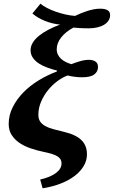

<svg xmlns="http://www.w3.org/2000/svg" viewBox="-20 -813 614 1036"><path d="M26.9 -144Q26.9 -191.4 48.6 -234.6Q70.3 -277.8 106.2 -314.5Q142.1 -351.1 189 -379.6Q235.8 -408.2 286.1 -426.8L288.1 -432.1Q260.3 -439 234.4 -448.5Q208.5 -458 188.7 -471.2Q168.9 -484.4 157 -502Q145 -519.5 145 -542Q145 -563 156.7 -582.5Q168.5 -602.1 189.7 -619.4Q210.9 -636.7 240 -652.1Q269 -667.5 304.2 -680.2Q261.7 -684.6 222.7 -700.2Q183.6 -715.8 154.8 -740.2L198.2 -793Q212.4 -781.2 233.4 -770.3Q254.4 -759.3 279.3 -750.5Q304.2 -741.7 331.3 -735.4Q358.4 -729 384.8 -727.1Q398.9 -733.9 415.3 -740.7Q431.6 -747.6 449 -753.2Q466.3 -758.8 484.4 -762.5Q502.4 -766.1 521 -766.1Q574.2 -766.1 574.2 -731.9Q574.2 -715.3 565.7 -702.1Q557.1 -689 542 -679.7Q526.9 -670.4 505.6 -665.3Q484.4 -660.2 459 -660.2Q428.7 -660.2 408.7 -661.6Q388.7 -663.1 376 -664.1Q333.5 -641.1 309.8 -610.6Q286.1 -580.1 286.1 -546.9Q286.1 -531.2 292.5 -518.3Q298.8 -505.4 309.6 -495.6Q320.3 -485.8 334.7 -478.5Q349.1 -471.2 365.2 -466.8Q386.2 -475.1 411.6 -482.7Q437 -490.2 460.9 -490.2Q480.5 -490.2 494.6 -481.2Q508.8 -472.2 508.8 -451.2Q508.8 -426.8 488.8 -411.4Q468.8 -396 422.9 -396Q413.1 -396 402.3 -396.7Q391.6 -397.5 381.1 -398.9Q370.6 -400.4 361.1 -402.1Q351.6 -403.8 345.2 -405.8Q318.4 -396.5 290.3 -375.7Q262.2 -355 239.3 -326.7Q216.3 -298.3 201.7 -264.2Q187 -230 187 -193.8Q187 -171.4 196.8 -157Q206.5 -142.6 224.4 -132.8Q242.2 -123 267.3 -116.2Q292.5 -109.4 323.2 -102.1Q358.4 -93.8 382.6 -82Q406.7 -70.3 421.4 -54.9Q436 -39.6 442.6 -20.8Q449.2 -2 449.2 20Q449.2 52.7 432.1 82Q415 111.3 383.8 135.5Q352.5 159.7 308.3 177Q264.2 194.3 210 203.1L196.8 155.8Q251.5 143.1 281.7 120.6Q312 98.1 312 68.8Q312 56.6 307.1 47.6Q302.2 38.6 291 31.2Q279.8 23.9 260.5 17.8Q241.2 11.7 212.9 5.9Q177.7 -1.5 144.3 -12.9Q110.8 -24.4 84.7 -42.2Q58.6 -60.1 42.7 -85Q26.9 -109.9 26.9 -144Z"/></svg>

Font: Droid Serif
Style: Bold Italic
Weight: 700
Italic angle: -12°
Designer: Monotype Design team
Foundry: Monotype Imaging Inc.
Version: Version 1.03